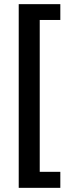

<svg xmlns="http://www.w3.org/2000/svg" viewBox="-20 -744 338 923"><path d="M70 159V-724H270V-648H171V82H270V159Z"/></svg>

Font: Mukta Vaani SemiBold
Style: Regular
Weight: 600
Designer: Noopur Datye, Girish Dalvi, Yashodeep Gholap, Pallavi Karambelkar
Foundry: Ek Type
Version: Version 2.538;PS 1.000;hotconv 16.6.51;makeotf.lib2.5.65220;